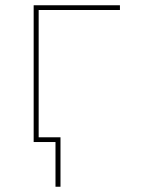

<svg xmlns="http://www.w3.org/2000/svg" viewBox="-20 -540 540 730"><path d="M191 170V0H108V-520H436V-502H127V-18H210V170Z"/></svg>

Font: Iosevka SS18 Thin
Style: Regular
Weight: 100
Monospace: yes
Designer: Belleve Invis
Foundry: Belleve Invis
Version: Version 25.1.1; ttfautohint (v1.8.4)